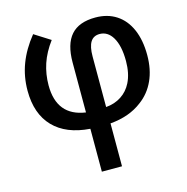

<svg xmlns="http://www.w3.org/2000/svg" viewBox="-114 -658 981 1007"><g transform="rotate(-15 376.5 -155.0)"><path d="M49.3 -270.5Q49.3 -346.7 75.2 -415.3Q101.1 -483.9 154.3 -549.8L240.7 -495.1Q200.2 -440.9 181.6 -385.3Q163.1 -329.6 163.1 -269Q163.1 -103.5 315.9 -81.5V-352.5Q315.9 -452.1 359.1 -501Q402.3 -549.8 491.7 -549.8Q557.1 -549.8 605 -518.8Q652.8 -487.8 678.5 -429Q704.1 -370.1 704.1 -289.1Q704.1 -211.4 677 -151.9Q649.9 -92.3 598.6 -54.7Q529.8 -1.5 425.3 7.3V240.2H315.9V7.3Q187 -2 118.2 -73.2Q49.3 -144.5 49.3 -270.5ZM564.5 -172.4Q588.4 -220.2 588.4 -288.1Q588.4 -371.6 560.5 -417.5Q547.9 -438.5 530.3 -449.5Q512.7 -460.4 491.2 -460.4Q457.5 -460.4 441.4 -434.6Q425.3 -408.7 425.3 -356V-81.5Q472.7 -85.4 508.5 -108.9Q544.4 -132.3 564.5 -172.4Z"/></g></svg>

Font: Viking Open Sans Light
Style: Bold
Weight: 600
Foundry: Ascender Corporation
Version: Version 2.001